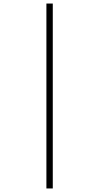

<svg xmlns="http://www.w3.org/2000/svg" viewBox="-20 -820 560 1084"><path d="M242 244V-800H278V244Z"/></svg>

Font: Noto Sans Malayalam ExtraCondensed ExtraLight
Style: Regular
Weight: 200
Width: 2
Designer: Jelle Bosma - Monotype Design Team
Foundry: Monotype Imaging Inc.
Version: Version 2.104; ttfautohint (v1.8.4.7-5d5b)